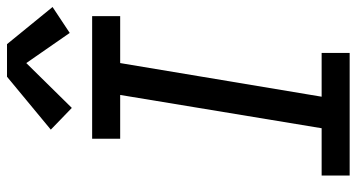

<svg xmlns="http://www.w3.org/2000/svg" viewBox="-255 -763 1018 548"><g transform="rotate(-90 254.0 -489.0)"><path d="M27 0V-80H162L257 -655H132V-735H482V-655H348L252 -80H377V0ZM220 -793 158 -853 309 -978H402L508 -848L434 -799L348 -923Z"/></g></svg>

Font: Iosevka Curly Medium Oblique
Style: Regular
Weight: 500
Italic angle: -9°
Monospace: yes
Designer: Belleve Invis
Foundry: Belleve Invis
Version: Version 11.1.0; ttfautohint (v1.8.3)